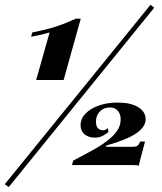

<svg xmlns="http://www.w3.org/2000/svg" viewBox="-32 -707 671 795"><path d="M117.7 -375.8 173.4 -572.6Q160.5 -569.4 148.4 -566.1Q136.3 -562.9 123.4 -560.1Q110.5 -557.3 96.8 -554.8L101.6 -572.6Q146.8 -581.5 179 -590.7Q211.3 -600 236.3 -610.1Q261.3 -620.2 282.3 -629.8H302.4L231.5 -375.8ZM4 67.7 -12.1 55.6 591.1 -687.1 606.5 -675ZM542.7 -21Q537.1 -23.4 521.8 -23.4H266.1L271 -41.9Q312.9 -63.7 348.8 -83.5Q384.7 -103.2 411.3 -123.4Q437.9 -143.5 452.8 -165.3Q467.7 -187.1 467.7 -212.9Q467.7 -233.9 456 -248Q444.4 -262.1 422.6 -262.1Q397.6 -262.1 381.5 -245.6Q365.3 -229 365.3 -203.2Q365.3 -185.5 373 -176.6Q380.6 -167.7 394.4 -167.7Q400.8 -167.7 404.8 -169.8Q408.9 -171.8 414.5 -176.6L416.9 -160.5Q404 -149.2 390.3 -143.1Q376.6 -137.1 362.1 -137.1Q333.9 -137.1 317.7 -151.2Q301.6 -165.3 301.6 -188.7Q301.6 -215.3 321.8 -236.3Q341.9 -257.3 376.6 -269.8Q411.3 -282.3 454.8 -282.3Q509.7 -282.3 540.3 -263.3Q571 -244.4 571 -212.9Q571 -181.5 531.9 -154.8Q492.7 -128.2 407.3 -104V-99.2H516.9Q530.6 -99.2 537.1 -103.6Q543.5 -108.1 548.4 -121H568.5Q561.3 -93.5 556.5 -75.4Q551.6 -57.3 548.4 -44.8Q545.2 -32.3 542.7 -21Z"/></svg>

Font: Playfair 5pt SemiExpanded Light ExtraBold
Style: Italic
Weight: 800
Italic angle: -15.6°
Version: Version 2.001;gftools[0.9.30]